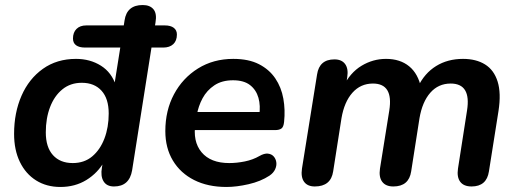

<svg xmlns="http://www.w3.org/2000/svg" viewBox="-20 -733 2059 763"><path d="M220 10Q165 10 123.5 -16Q82 -42 59 -89.5Q36 -137 36 -201Q36 -285 65.5 -352.5Q95 -420 150.5 -459.5Q206 -499 282 -499Q338 -499 381 -472Q424 -445 441 -392L434 -393L458 -544H318Q295 -544 282.5 -553Q270 -562 270 -580Q270 -604 284 -618Q298 -632 323 -632H496L464 -582L475 -652Q484 -713 547 -713Q576 -713 590 -696Q604 -679 598 -644L588 -582L570 -632H635Q658 -632 670.5 -622.5Q683 -613 683 -596Q683 -571 668.5 -557.5Q654 -544 629 -544H582L505 -56Q494 8 433 8Q404 8 391.5 -12.5Q379 -33 385 -67L394 -122L395 -92Q368 -45 323 -17.5Q278 10 220 10ZM269 -85Q315 -85 346.5 -111.5Q378 -138 395 -182.5Q412 -227 412 -282Q412 -341 383.5 -372.5Q355 -404 305 -404Q260 -404 228 -378Q196 -352 179 -307.5Q162 -263 162 -207Q162 -148 190.5 -116.5Q219 -85 269 -85Z M880 10Q806 10 751.5 -17.5Q697 -45 667 -95Q637 -145 637 -212Q637 -294 671.5 -358.5Q706 -423 767 -461Q828 -499 907 -499Q968 -499 1009 -478Q1050 -457 1074 -421.5Q1098 -386 1106 -341Q1114 -296 1109 -249Q1107 -228 1098 -222Q1089 -216 1073 -216H737L747 -288H1027L1010 -273Q1016 -313 1007 -344.5Q998 -376 973.5 -395Q949 -414 906 -414Q862 -414 832 -394Q802 -374 785 -342.5Q768 -311 762 -275L757 -244Q745 -171 781 -128Q817 -85 891 -85Q921 -85 953 -91.5Q985 -98 1011 -113Q1030 -124 1044.5 -122.5Q1059 -121 1067.5 -111.5Q1076 -102 1078 -88.5Q1080 -75 1073.5 -60.5Q1067 -46 1051 -35Q1016 -12 968 -1Q920 10 880 10Z M1231 8Q1202 8 1188.5 -10.5Q1175 -29 1180 -63L1240 -437Q1249 -497 1309 -497Q1338 -497 1351.5 -478.5Q1365 -460 1360 -427L1350 -362L1343 -387Q1371 -444 1416.5 -471.5Q1462 -499 1514 -499Q1570 -499 1606 -469.5Q1642 -440 1654 -382L1641 -388Q1667 -442 1713 -470.5Q1759 -499 1820 -499Q1872 -499 1907.5 -477Q1943 -455 1957.5 -409Q1972 -363 1961 -292L1923 -52Q1914 8 1854 8Q1823 8 1809 -10.5Q1795 -29 1800 -63L1836 -294Q1853 -401 1771 -401Q1722 -401 1690 -364.5Q1658 -328 1647 -263L1614 -52Q1605 8 1543 8Q1513 8 1499 -10.5Q1485 -29 1490 -63L1527 -294Q1544 -401 1462 -401Q1413 -401 1380.5 -364.5Q1348 -328 1337 -263L1304 -52Q1295 8 1231 8Z"/></svg>

Font: Nunito Variable Extra Light
Style: Italic
Weight: 200
Italic angle: -9°
Designer: Vernon Adams
Foundry: Vernon Adams
Version: Version 3.602